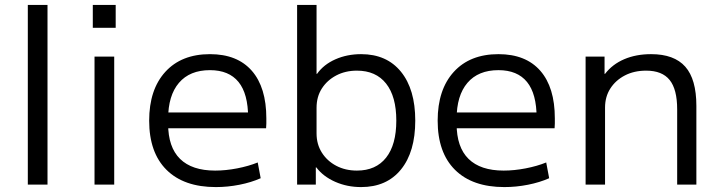

<svg xmlns="http://www.w3.org/2000/svg" viewBox="-20 -750 2917 780"><path d="M93 0V-730H173V0Z M357 -637V-730H450V-637ZM364 0V-520H444V0Z M857 10Q727 10 656.5 -60Q586 -130 586 -260Q586 -386 651.5 -458Q717 -530 833 -530Q944 -530 1003 -462.5Q1062 -395 1062 -269Q1062 -259 1062 -248Q1062 -237 1061 -229H629V-293H1003L988 -272Q988 -369 949 -417Q910 -465 833 -465Q751 -465 707 -413.5Q663 -362 663 -267V-247Q663 -152 711.5 -104.5Q760 -57 854 -57Q897 -57 943.5 -66Q990 -75 1027 -90L1039 -26Q1001 -9 953 0.5Q905 10 857 10Z M1447 10Q1390 10 1341.5 -11.5Q1293 -33 1265 -70H1263V0H1187V-730H1266V-450H1268Q1295 -488 1342.5 -509Q1390 -530 1447 -530Q1551 -530 1609 -458.5Q1667 -387 1667 -260Q1667 -133 1609 -61.5Q1551 10 1447 10ZM1430 -57Q1507 -57 1548.5 -109.5Q1590 -162 1590 -260Q1590 -358 1548.5 -410.5Q1507 -463 1430 -463Q1383 -463 1346 -443.5Q1309 -424 1287.5 -390.5Q1266 -357 1266 -312V-208Q1266 -164 1287.5 -130Q1309 -96 1346 -76.5Q1383 -57 1430 -57Z M2029 10Q1899 10 1828.5 -60Q1758 -130 1758 -260Q1758 -386 1823.5 -458Q1889 -530 2005 -530Q2116 -530 2175 -462.5Q2234 -395 2234 -269Q2234 -259 2234 -248Q2234 -237 2233 -229H1801V-293H2175L2160 -272Q2160 -369 2121 -417Q2082 -465 2005 -465Q1923 -465 1879 -413.5Q1835 -362 1835 -267V-247Q1835 -152 1883.5 -104.5Q1932 -57 2026 -57Q2069 -57 2115.5 -66Q2162 -75 2199 -90L2211 -26Q2173 -9 2125 0.5Q2077 10 2029 10Z M2359 0V-520H2436V-450H2438Q2468 -489 2516 -509.5Q2564 -530 2625 -530Q2719 -530 2764 -479Q2809 -428 2809 -320V0H2731V-306Q2731 -387 2700.5 -425Q2670 -463 2605 -463Q2556 -463 2518.5 -443.5Q2481 -424 2459.5 -390.5Q2438 -357 2438 -313V0Z"/></svg>

Font: M PLUS 1 Thin
Style: Regular
Weight: 400
Version: Version 1.001